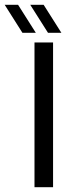

<svg xmlns="http://www.w3.org/2000/svg" viewBox="-90 -776 294 796"><path d="M53 0V-600H130V0ZM3 -640 -70.5 -756H-15L58.5 -640ZM109 -640 35.5 -756H91L164.5 -640Z"/></svg>

Font: Big Shoulders Stencil Display Thin Medium
Style: Regular
Weight: 500
Version: Version 2.001